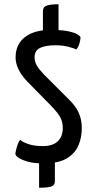

<svg xmlns="http://www.w3.org/2000/svg" viewBox="-20 -757 458 899"><path d="M184 8Q138 8 109 -0.5Q80 -9 66 -19Q52 -29 52 -37Q52 -41 55 -54Q58 -67 63 -81Q68 -95 74 -102Q89 -90 115.5 -81.5Q142 -73 181 -73Q227 -73 250.5 -95.5Q274 -118 274 -158Q274 -187 261.5 -209Q249 -231 218 -263L106 -377Q79 -406 66 -433.5Q53 -461 53 -488Q53 -549 96.5 -583Q140 -617 218 -617Q270 -617 300 -610.5Q330 -604 343.5 -595.5Q357 -587 357 -581Q357 -573 352.5 -555.5Q348 -538 337 -525Q327 -531 300.5 -538Q274 -545 239 -545Q195 -545 168.5 -533Q142 -521 142 -489Q142 -468 152.5 -450Q163 -432 185 -409L306 -288Q336 -258 349.5 -227Q363 -196 363 -157Q363 -113 347 -75.5Q331 -38 292 -15Q253 8 184 8ZM163 122V-18H237V90Q237 111 219 116.5Q201 122 163 122ZM181 -569V-704Q181 -725 199.5 -731Q218 -737 254 -737V-565Z"/></svg>

Font: Yanone Kaffeesatz
Style: Regular
Weight: 400
Designer: Yanone (Cyrillic: Daniel Pouzeot, Huerta Tipografica, and Cyreal)
Foundry: Yanone
Version: Version 2.003